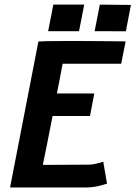

<svg xmlns="http://www.w3.org/2000/svg" viewBox="-20 -827 598 847"><path d="M420.4 -806.6 557.6 -805.2 535.2 -689 397.5 -689.5ZM215.3 -806.6H351.6L328.6 -689.5H192.4ZM149.4 -644Q177.2 -646 249.5 -646H297.4H351.1Q392.1 -646 452.4 -645.3Q512.7 -644.5 526.4 -644.5H534.2Q530.8 -627.9 524.4 -595.2Q518.1 -562.5 514.6 -545.9H256.3Q252.4 -523.9 243.9 -480.2Q235.4 -436.5 231 -414.6H396Q393.1 -397.9 386.5 -365Q379.9 -332 377 -315.4H211.9Q211.4 -313 210.4 -307.9Q209.5 -302.7 209 -300.3Q198.2 -243.7 185.1 -179Q171.9 -114.3 168.9 -99.6Q202.6 -99.6 270.3 -100.1Q337.9 -100.6 372.1 -100.6Q384.3 -100.6 400.1 -104Q416 -107.4 425.8 -110.4L435.5 -113.8Q438.5 -97.7 443.8 -65.2Q449.2 -32.7 452.1 -16.6Q447.3 -15.1 434.1 -11.5Q420.9 -7.8 412.8 -5.9Q404.8 -3.9 389.4 -2Q374 0 357.4 0H24.4Q44.9 -107.4 86.9 -322Q128.9 -536.6 149.4 -644Z"/></svg>

Font: Fantasque Sans Mono
Style: Bold Italic
Weight: 700
Italic angle: -11°
Monospace: yes
Designer: Jany Belluz
Version: Version 1.7.1